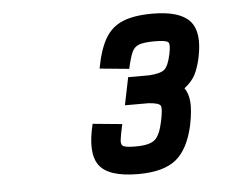

<svg xmlns="http://www.w3.org/2000/svg" viewBox="-40 -904 680 540"><g transform="rotate(-5 300.0 -634.0)"><path d="M330 -411Q246 -411 220 -446.5Q194 -482 214 -563L297 -555Q290 -524 288.5 -510Q287 -496 296 -492.5Q305 -489 329 -489Q368 -489 383 -501.5Q398 -514 406 -552Q414 -589 409.5 -597Q405 -605 376 -607H309L325 -685H384Q416 -687 427.5 -696.5Q439 -706 446 -739Q452 -767 446 -773Q440 -779 408 -779Q379 -779 364.5 -774Q350 -769 343.5 -754Q337 -739 330 -708L247 -716Q257 -770 275 -800.5Q293 -831 325 -844Q357 -857 408 -857Q485 -857 513.5 -825.5Q542 -794 527 -723Q521 -695 511.5 -676Q502 -657 480 -640Q491 -625 493 -601Q495 -577 487 -536Q472 -468 436.5 -439.5Q401 -411 330 -411Z"/></g></svg>

Font: Victor Mono Thin
Style: Italic
Weight: 100
Italic angle: -12°
Monospace: yes
Designer: Rune Bjørnerås
Version: Version 1.561;gftools[0.9.30]